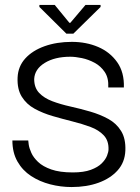

<svg xmlns="http://www.w3.org/2000/svg" viewBox="-20 -742 565 775"><path d="M269 13Q225 13 182.5 2Q140 -9 105.5 -31.5Q71 -54 50.5 -90Q30 -126 30 -175H94Q94 -172 96 -158Q98 -144 106.5 -125Q115 -106 134 -88Q153 -70 187 -58Q221 -46 274 -46Q318 -46 346.5 -56.5Q375 -67 390.5 -82.5Q406 -98 412 -113.5Q418 -129 418 -139Q419 -174 399 -195.5Q379 -217 345.5 -229.5Q312 -242 272 -252Q232 -262 192.5 -273.5Q153 -285 120 -303Q87 -321 68 -351.5Q49 -382 51 -429Q53 -474 82 -506Q111 -538 160 -555.5Q209 -573 270 -573Q328 -573 376 -552.5Q424 -532 453 -491Q482 -450 480 -389H417Q419 -427 403 -451Q387 -475 362 -488.5Q337 -502 310.5 -507.5Q284 -513 264 -513Q201 -513 160.5 -488Q120 -463 118 -423Q118 -388 138 -367Q158 -346 191 -333.5Q224 -321 264.5 -312Q305 -303 344.5 -291.5Q384 -280 417 -262Q450 -244 469 -213Q488 -182 486 -134Q484 -87 455 -54.5Q426 -22 378 -4.5Q330 13 269 13ZM248 -606 139 -714V-722H201L260 -650H264L325 -722H386V-714L276 -606Z"/></svg>

Font: Darker Grotesque Light Medium
Style: Regular
Weight: 500
Version: Version 1.000;gftools[0.9.28]